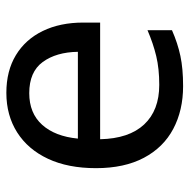

<svg xmlns="http://www.w3.org/2000/svg" viewBox="-16 -570 596 604"><g transform="rotate(-90 282.0 -268.0)"><path d="M292 -546Q361 -546 410.5 -516Q460 -486 486.5 -431.5Q513 -377 513 -304V-251H146Q148 -160 192.5 -112.5Q237 -65 317 -65Q368 -65 407.5 -74.5Q447 -84 489 -102V-25Q448 -7 408 1.5Q368 10 313 10Q237 10 178.5 -21Q120 -52 87.5 -113.5Q55 -175 55 -264Q55 -352 84.5 -415Q114 -478 167.5 -512Q221 -546 292 -546ZM291 -474Q228 -474 191.5 -433.5Q155 -393 148 -321H421Q420 -389 389 -431.5Q358 -474 291 -474Z"/></g></svg>

Font: Noto Sans Thai Looped
Style: Regular
Weight: 400
Designer: Sasikarn Vongin, Ben Mitchell
Foundry: The Fontpad Ltd
Version: Version 1.001; ttfautohint (v1.8.4.7-5d5b)